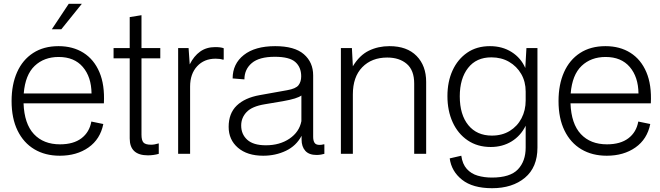

<svg xmlns="http://www.w3.org/2000/svg" viewBox="-20 -810 3475 1011"><path d="M295 10Q218 10 161 -24Q104 -58 72.5 -122.5Q41 -187 41 -278Q41 -365 70 -430Q99 -495 154.5 -531Q210 -567 288 -567Q364 -567 419.5 -532Q475 -497 503.5 -430Q532 -363 527 -266H104Q108 -158 158.5 -104Q209 -50 296 -50Q367 -50 409 -82Q451 -114 461 -170L524 -157Q508 -77 446 -33.5Q384 10 295 10ZM289 -510Q212 -510 162.5 -463Q113 -416 105 -318H462Q461 -405 416 -457.5Q371 -510 289 -510ZM253 -656 342 -790H411L303 -656Z M759 8Q663 8 663 -81V-503H578V-557H663V-720L725 -730V-557H824V-503H725V-101Q725 -71 735.5 -59.5Q746 -48 776 -48Q793 -48 816 -55V0Q803 4 787.5 6Q772 8 759 8Z M918 0V-557H973L979 -471Q1001 -515 1034 -538.5Q1067 -562 1113 -562Q1143 -562 1158 -556V-496H1153Q1138 -501 1115 -501Q1055 -501 1018 -461Q981 -421 981 -354V0Z M1366 10Q1282 10 1233 -32Q1184 -74 1184 -142Q1184 -213 1226.5 -254Q1269 -295 1347 -309L1492 -335Q1538 -343 1552 -361.5Q1566 -380 1566 -408Q1566 -456 1535 -483.5Q1504 -511 1427 -511Q1345 -511 1306 -478Q1267 -445 1267 -392L1205 -397Q1205 -474 1264 -520.5Q1323 -567 1429 -567Q1531 -567 1580 -524.5Q1629 -482 1629 -413V-89Q1629 -70 1636 -58.5Q1643 -47 1663 -47Q1674 -47 1684 -50H1688V0Q1682 2 1670.5 4Q1659 6 1647 6Q1607 6 1587.5 -16Q1568 -38 1568 -75V-95Q1540 -42 1485.5 -16Q1431 10 1366 10ZM1380 -45Q1453 -45 1504.5 -80Q1556 -115 1567 -172V-307Q1556 -299 1532.5 -291.5Q1509 -284 1469 -277L1374 -261Q1307 -250 1278.5 -220Q1250 -190 1250 -149Q1250 -103 1282 -74Q1314 -45 1380 -45Z M1775 0V-557H1833L1838 -461Q1873 -519 1922 -543Q1971 -567 2031 -567Q2123 -567 2173.5 -515.5Q2224 -464 2224 -379V0H2161V-370Q2161 -440 2122 -473.5Q2083 -507 2019 -507Q1937 -507 1887.5 -456Q1838 -405 1838 -313V0Z M2571 181Q2469 181 2413 136.5Q2357 92 2348 24L2409 10Q2415 54 2438 79.5Q2461 105 2495.5 115Q2530 125 2570 125Q2666 125 2707 82Q2748 39 2748 -33V-148Q2722 -95 2674 -65.5Q2626 -36 2564 -36Q2494 -36 2442.5 -71Q2391 -106 2363.5 -166.5Q2336 -227 2336 -304Q2336 -380 2363 -439Q2390 -498 2440 -532.5Q2490 -567 2560 -567Q2625 -567 2674 -536Q2723 -505 2746 -452L2752 -557H2810V-33Q2810 71 2744 126Q2678 181 2571 181ZM2570 -96Q2624 -96 2664 -120.5Q2704 -145 2726 -187Q2748 -229 2748 -281V-328Q2748 -380 2724.5 -420.5Q2701 -461 2660.5 -484.5Q2620 -508 2567 -508Q2488 -508 2444.5 -452Q2401 -396 2401 -303Q2401 -206 2446 -151Q2491 -96 2570 -96Z M3175 10Q3098 10 3041 -24Q2984 -58 2952.5 -122.5Q2921 -187 2921 -278Q2921 -365 2950 -430Q2979 -495 3034.5 -531Q3090 -567 3168 -567Q3244 -567 3299.5 -532Q3355 -497 3383.5 -430Q3412 -363 3407 -266H2984Q2988 -158 3038.5 -104Q3089 -50 3176 -50Q3247 -50 3289 -82Q3331 -114 3341 -170L3404 -157Q3388 -77 3326 -33.5Q3264 10 3175 10ZM3169 -510Q3092 -510 3042.5 -463Q2993 -416 2985 -318H3342Q3341 -405 3296 -457.5Q3251 -510 3169 -510Z"/></svg>

Font: BDO Grotesk Light
Style: Regular
Weight: 300
Designer: Deni Anggara
Foundry: Lokal Container
Version: Version 2.000